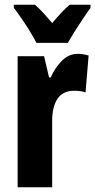

<svg xmlns="http://www.w3.org/2000/svg" viewBox="-20 -786 400 806"><path d="M307 -560Q317 -560 327.5 -558.5Q338 -557 352 -553L339 -398Q320 -405 291 -405Q244 -405 221.5 -371.5Q199 -338 199 -278V0H54V-550H165L186 -461H193Q208 -497 237.5 -528.5Q267 -560 307 -560ZM133 -606Q124 -624 107 -652Q90 -680 71 -707.5Q52 -735 38 -753V-766H127Q143 -752 161 -732.5Q179 -713 199 -689Q220 -714 237.5 -732.5Q255 -751 272 -766H360V-753Q346 -734 328 -707Q310 -680 293 -653Q276 -626 265 -606Z"/></svg>

Font: Noto Sans Myanmar UI ExtraCondensed ExtraBold
Style: Regular
Weight: 800
Width: 2
Designer: Monotype Design Team
Foundry: Monotype Imaging Inc.
Version: Version 2.103; ttfautohint (v1.8.4.7-5d5b)